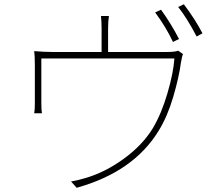

<svg xmlns="http://www.w3.org/2000/svg" viewBox="-20 -849 1040 896"><path d="M815.4 -667 787.1 -653.3Q755.9 -720.7 704.1 -791L731.4 -803.7Q779.3 -737.3 815.4 -667ZM484.4 -606.4H757.8Q795.9 -606.4 811.5 -612.3L834 -596.7Q829.1 -585.9 824.2 -555.7Q815.4 -489.3 788.6 -397.5Q761.7 -305.7 720.7 -239.3Q603.5 -46.9 337.9 27.3L311.5 -2Q336.9 -5.9 377 -17.6Q468.8 -43.9 556.6 -107.4Q644.5 -170.9 693.4 -251Q733.4 -318.4 761.2 -413.1Q789.1 -507.8 793.9 -576.2H172.9V-365.2Q172.9 -335.9 175.8 -320.3H139.6Q142.6 -335 142.6 -364.3V-542Q142.6 -590.8 139.6 -610.4Q188.5 -606.4 224.6 -606.4H454.1V-715.8Q454.1 -746.1 451.2 -774.4H488.3Q484.4 -750 484.4 -715.8ZM811.5 -816.4 837.9 -829.1Q893.6 -754.9 924.8 -693.4L897.5 -678.7Q853.5 -763.7 811.5 -816.4Z"/></svg>

Font: Gen Shin Gothic Monospace ExtraLight
Style: Regular
Weight: 200
Designer: [Source Han Sans]
Ryoko NISHIZUKA  (kana & ideographs); Paul D. Hunt (Latin, Greek & Cyrillic); Wenlong ZHANG  (bopomofo
Version: Version 1.002.20150607